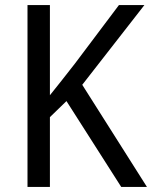

<svg xmlns="http://www.w3.org/2000/svg" viewBox="-20 -734 597 754"><path d="M557 0 303 -401 547 -714H447L274 -484C237 -436 204 -395 176 -360V-714H88V0H176V-274L241 -337L456 0Z"/></svg>

Font: Noto Sans Armenian SemiCondensed
Style: Regular
Weight: 400
Width: 4
Designer: Monotype Design Team
Foundry: Monotype Imaging Inc.
Version: Version 2.008